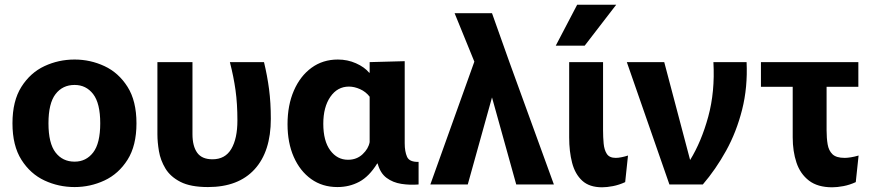

<svg xmlns="http://www.w3.org/2000/svg" viewBox="-20 -784 3706 816"><path d="M297 11Q229 11 169 -17Q109 -45 71 -105Q33 -165 33 -260Q33 -355 71 -415Q109 -475 169 -503Q229 -531 297 -531Q364 -531 424 -503Q484 -475 522 -415Q560 -355 560 -260Q560 -165 522 -105Q484 -45 424 -17Q364 11 297 11ZM297 -97Q346 -97 376 -136Q406 -175 406 -260Q406 -345 376 -384Q346 -423 297 -423Q246 -423 216 -384Q186 -345 186 -260Q186 -175 216 -136Q246 -97 297 -97Z M864 11Q790 11 747 -11Q704 -33 683 -68Q662 -103 655.5 -141.5Q649 -180 649 -213V-520H798V-214Q798 -163 818 -135Q838 -107 883 -107Q937 -107 963 -151Q989 -195 989 -272Q989 -343 981 -400.5Q973 -458 957 -520H1102Q1116 -462 1123.5 -405Q1131 -348 1131 -279Q1131 -140 1062 -64.5Q993 11 864 11Z M1414 11Q1350 11 1302.5 -23Q1255 -57 1228.5 -117Q1202 -177 1202 -256Q1202 -337 1229 -399Q1256 -461 1304 -496Q1352 -531 1416 -531Q1457 -531 1493 -515Q1529 -499 1549 -475H1551V-520L1700 -524V-175Q1700 -140 1710 -117.5Q1720 -95 1759 -96V0Q1722 3 1686 -2.5Q1650 -8 1623 -28Q1596 -48 1585 -89H1583Q1549 -34 1507 -11.5Q1465 11 1414 11ZM1459 -105Q1496 -105 1521 -128.5Q1546 -152 1551 -180V-373Q1535 -394 1510.5 -405Q1486 -416 1463 -416Q1414 -416 1384 -372.5Q1354 -329 1354 -258Q1354 -185 1383.5 -145Q1413 -105 1459 -105Z M2174 0 2071 -370 1968 0H1809L1996 -522L1912 -728H2071L2145 -520L2334 0Z M2637 -10Q2611 2 2585 7Q2559 12 2539 12Q2485 12 2454.5 -16Q2424 -44 2411.5 -92Q2399 -140 2399 -200V-520H2543V-230Q2543 -201 2545.5 -174Q2548 -147 2559 -130Q2570 -113 2597 -113Q2608 -113 2622.5 -116Q2637 -119 2649 -123ZM2342 -590 2433 -764H2599L2465 -590Z M2644 -520H2803L2913 -104Q2961 -182 2990 -288Q3019 -394 3012 -520H3153Q3158 -413 3134 -318Q3110 -223 3066 -143.5Q3022 -64 2967 0H2825Z M3517 12Q3455 12 3418 -16.5Q3381 -45 3365 -93Q3349 -141 3349 -200V-415H3214V-520H3628V-415H3493V-230Q3493 -197 3497.5 -170.5Q3502 -144 3518 -128.5Q3534 -113 3570 -113Q3581 -113 3596.5 -115.5Q3612 -118 3629 -123L3617 -10Q3591 2 3564.5 7Q3538 12 3517 12Z"/></svg>

Font: Murecho SemiBold
Style: Regular
Weight: 600
Designer: Neil Summerour
Foundry: Positype
Version: Version 1.010; ttfautohint (v1.8.3)